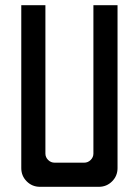

<svg xmlns="http://www.w3.org/2000/svg" viewBox="-20 -720 535 740"><path d="M134 0Q104 0 83 -21Q62 -42 62 -72V-700H155V-128Q155 -114 165.5 -103.5Q176 -93 191 -93H304Q319 -93 329.5 -103.5Q340 -114 340 -128V-700H433V-72Q433 -42 412 -21Q391 0 361 0Z"/></svg>

Font: Odibee Sans
Style: Regular
Weight: 400
Designer: James Barnard - Barnard Co. Limited
Version: Version 2.001; ttfautohint (v1.8.3)